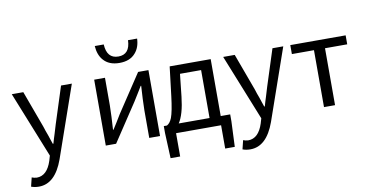

<svg xmlns="http://www.w3.org/2000/svg" viewBox="-93 -1067 2963 1558"><g transform="rotate(-10 1388.5 -288.5)"><path d="M50 223 68 150Q78 154 87 156Q101 159 109 159Q194 159 232 42L244 1L26 -543H121L232 -241L238 -223L244 -204L258 -166Q263 -150 272 -124Q281 -98 284 -89H289L300 -127L312 -165Q335 -240 335 -241L432 -543H521L316 45Q248 234 114 234Q78 234 50 223Z M705 0V-543H794V-316Q794 -282 791 -221L788 -169L785 -116H789Q821 -165 861 -232L1067 -543H1152V0H1063V-227Q1063 -264 1066 -322L1069 -375L1072 -428H1068L1060 -415L1051 -400L1032 -369Q1014 -339 996 -311L790 0ZM800 -694Q762 -737 757 -811H831Q837 -694 932 -694Q1027 -694 1031 -811H1106Q1103 -738 1064 -694Q1019 -641 932 -641Q845 -641 800 -694Z M1319 -74H1573V-469H1399L1379 -285Q1363 -140 1319 -74ZM1665 -74H1743V-17L1734 192H1655V0H1284V192H1205L1196 -17V-74H1222Q1248 -88 1264 -128Q1283 -178 1298 -302L1327 -543H1665Z M1792 223 1810 150Q1820 154 1829 156Q1843 159 1851 159Q1936 159 1974 42L1986 1L1768 -543H1863L1974 -241L1980 -223L1986 -204L2000 -166Q2005 -150 2014 -124Q2023 -98 2026 -89H2031L2042 -127L2054 -165Q2077 -240 2077 -241L2174 -543H2263L2058 45Q1990 234 1856 234Q1820 234 1792 223Z M2503 0V-469H2321V-543H2777V-469H2594V0Z"/></g></svg>

Font: Source Han Sans Regular
Style: Regular
Weight: 400
Designer: Ryoko NISHIZUKA  (kana & ideographs); Paul D. Hunt (Latin, Greek & Cyrillic); Wenlong ZHANG  (bopomofo); Sandoll Communi
Foundry: Adobe Systems Incorporated
Version: Version 1.00 January 18, 2024, initial release